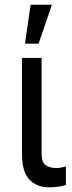

<svg xmlns="http://www.w3.org/2000/svg" viewBox="-20 -793 306 820"><path d="M73.9 -545.5H157.7V-134.9Q157.7 -100.1 175.1 -87.7Q192.5 -75.3 220.2 -75.3Q230.1 -75.3 242.7 -77.6Q255.3 -79.9 261.4 -82.4V-2.8Q228.3 7.1 190.3 7.1Q136.4 7.1 105.1 -26.6Q73.9 -60.4 73.9 -134.9ZM144.9 -606.5H86.6L110.8 -772.7H201.7Z"/></svg>

Font: Riot Sans
Style: Regular
Weight: 400
Designer: Rasmus Andersson
Foundry: rsms
Version: Version 4.001